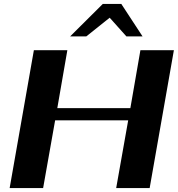

<svg xmlns="http://www.w3.org/2000/svg" viewBox="-20 -955 903 975"><path d="M152 -700H322L271 -406H642L693 -700H863L740 0H570L631 -344H260L199 0H29ZM502 -935H596L704 -770H622L537 -865L418 -770H336Z"/></svg>

Font: Fahkwang
Style: Bold Italic
Weight: 700
Italic angle: -10°
Designer: Suppakit Chalermlarp | Katatrad Co.,Ltd.
Foundry: Cadson Demak Co.,Ltd.
Version: Version 1.000; ttfautohint (v1.6)